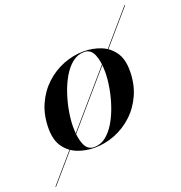

<svg xmlns="http://www.w3.org/2000/svg" viewBox="-188 -733 918 976"><g transform="rotate(-20 271.0 -245.0)"><path d="M592 -619H596L-50 128.6H-54ZM202 10Q155.5 10 112.6 -6.3Q69.8 -22.6 42.4 -60.3Q15 -98 15 -162Q15 -233.2 40.3 -290.2Q65.6 -347.1 108.6 -387.2Q151.6 -427.4 205.6 -448.7Q259.6 -470 317 -470Q363.5 -470 406.4 -453.7Q449.2 -437.4 476.6 -399.7Q504 -362 504 -298Q504 -226.8 478.7 -169.8Q453.4 -112.9 410.4 -72.8Q367.4 -32.6 313.4 -11.3Q259.4 10 202 10ZM202 6Q237.1 6 265.9 -17Q294.6 -40 316.6 -77.8Q338.6 -115.6 353.6 -160.9Q368.6 -206.1 376.3 -251.4Q384 -296.8 384 -334Q384 -392.5 368.5 -429.2Q353 -466 317 -466Q281.9 -466 253.1 -443Q224.4 -420 202.4 -382.2Q180.4 -344.4 165.4 -299.1Q150.4 -253.9 142.7 -208.6Q135 -163.2 135 -126Q135 -67.5 150.5 -30.8Q166 6 202 6Z"/></g></svg>

Font: Bodoni* 72 Medium
Style: Italic
Weight: 500
Italic angle: -13°
Version: Version 1.002; ttfautohint (v0.97) -l 8 -r 50 -G 200 -x 14 -